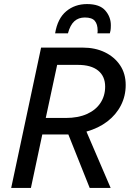

<svg xmlns="http://www.w3.org/2000/svg" viewBox="-20 -924 659 944"><path d="M35 0 182 -690H386Q448 -690 495.5 -667Q543 -644 570.5 -603Q598 -562 598 -506Q598 -452 574.5 -406Q551 -360 508 -327Q465 -294 405 -277L524 0H421L316 -263Q311 -263 306 -263Q301 -263 296 -263H188L132 0ZM205 -344H303Q364 -344 407.5 -363.5Q451 -383 474 -418Q497 -453 497 -498Q497 -549 462.5 -577Q428 -605 363 -605H261ZM525 -800Q525 -784 523.5 -775Q522 -766 520 -760H459Q460 -766 460 -768.5Q460 -771 460 -774Q460 -805 446 -821.5Q432 -838 397 -838Q366 -838 345.5 -819.5Q325 -801 314 -760H251Q263 -833 305.5 -868.5Q348 -904 408 -904Q470 -904 497.5 -872.5Q525 -841 525 -800Z"/></svg>

Font: Radio Canada
Style: Italic
Weight: 400
Italic angle: -12°
Designer: Charles Daoud, Etienne Aubert Bonn, Alexandre Saumier Demers, Jacques Le Bailly
Foundry: Radio-Canada
Version: Version 2.104;gftools[0.9.28.dev5+ged2979d]